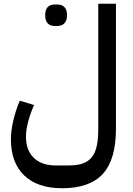

<svg xmlns="http://www.w3.org/2000/svg" viewBox="-20 -760 704 1020"><path d="M310 240Q179 240 108.5 172Q38 104 38 -20Q38 -65 50.5 -119Q63 -173 85 -225L161 -202Q142 -160 130 -115Q118 -70 118 -34Q118 39 160 79Q202 119 276 119H345Q388 119 418 109Q448 99 467 76Q486 53 494 15.5Q502 -22 502 -76V-740H596V-76Q596 87 526.5 163.5Q457 240 310 240ZM270 -622Q247 -622 233.5 -636Q220 -650 220 -679Q220 -709 233.5 -722.5Q247 -736 270 -736H285Q308 -736 322 -722.5Q336 -709 336 -679Q336 -650 322 -636Q308 -622 285 -622Z"/></svg>

Font: IBM Plex Sans Arabic Medm
Style: Regular
Weight: 500
Designer: Mike Abbink, Paul van der Laan, Pieter van Rosmalen, Wael Morcos, Khajak Apelian
Foundry: Bold Monday
Version: Version 1.005